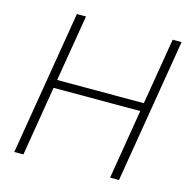

<svg xmlns="http://www.w3.org/2000/svg" viewBox="-107 -832 921 935"><g transform="rotate(15 354.0 -364.0)"><path d="M46.4 0 167 -727.5H212.9L157.2 -392.6H594.2L649.9 -727.5H694.8L574.2 0H529.3L587.4 -351.1H150.4L92.3 0Z"/></g></svg>

Font: Inter 24pt ExtraLight
Style: Italic
Weight: 250
Italic angle: -9.3988°
Version: Version 4.001;git-66647c0bb